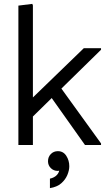

<svg xmlns="http://www.w3.org/2000/svg" viewBox="-20 -749 542 992"><path d="M105 -103V-202L413 -500H502V-492ZM75 0V-720L147 -729L150 -721V0ZM419 0 234 -261 283 -311 502 -8V0ZM238 223V174Q261 169 274 155Q287 141 287 123Q287 107 283 98L314 80Q317 90 317 100Q317 115 309 122Q301 129 292 131.5Q283 134 279 134Q257 134 242.5 119.5Q228 105 228 84Q228 62 242.5 47Q257 32 279 32Q307 32 322.5 56Q338 80 338 110Q338 131 328 155Q318 179 296.5 198Q275 217 238 223Z"/></svg>

Font: Fustat
Style: Regular
Weight: 400
Designer: Mohamed Gaber, Khaled Hosny, Laura Garcia Mut
Foundry: Kief Type Foundry, Alif Type Foundry, Hard Type Foundry
Version: Version 1.007